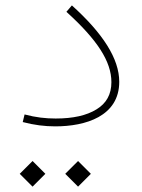

<svg xmlns="http://www.w3.org/2000/svg" viewBox="-20 -467 530 717"><path d="M101.6 230 149.4 182.1 101.6 134.3 53.7 182.1ZM271.5 230 319.3 182.1 271.5 134.3 223.6 182.1ZM425.3 -161.6C425.3 -248 363.8 -342.8 248.5 -446.8L228 -422.9C342.8 -318.8 396 -237.8 396 -160.2C396 -114.7 377.4 -81.1 340.3 -58.6C303.2 -35.6 252.4 -24.4 188 -24.4C150.9 -24.4 114.3 -28.3 71.8 -39.6L64.9 -11.2C107.4 0 147 4.9 186.5 4.9C299.3 4.9 425.3 -32.7 425.3 -161.6Z"/></svg>

Font: Estedad Thin
Style: Regular
Weight: 100
Designer: Amin Abedi
Version: Version 7.3